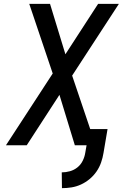

<svg xmlns="http://www.w3.org/2000/svg" viewBox="-20 -755 640 998"><path d="M302 223 301 141Q322 141 343.5 135Q365 129 382.5 115Q400 101 410 80.5Q420 60 423 40L430 0H369L289 -262L119 0H11L254 -373L132 -735H240L320 -473L490 -735H598L355 -362L449 -84H539L518 40Q514 65 505.5 89.5Q497 114 482 136Q467 158 446 175.5Q425 193 401 204Q377 215 352 219Q327 223 302 223Z"/></svg>

Font: Iosevka Aile Medium Oblique
Style: Regular
Weight: 500
Italic angle: -9°
Designer: Belleve Invis
Foundry: Belleve Invis
Version: Version 31.1.0; ttfautohint (v1.8.4)